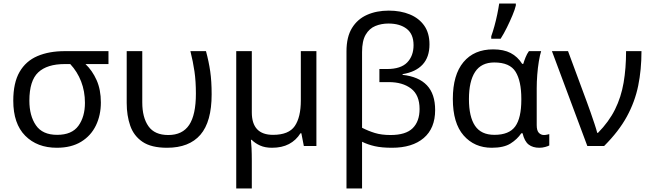

<svg xmlns="http://www.w3.org/2000/svg" viewBox="-20 -825 3686 1085"><path d="M550 -246Q550 -174 522 -116Q494 -58 438.5 -24Q383 10 301 10Q190 10 122.5 -58Q55 -126 55 -256Q55 -357 90.5 -418.5Q126 -480 191.5 -508Q257 -536 346 -536H593V-463H463Q502 -426 526 -372Q550 -318 550 -246ZM146 -256Q146 -171 183 -117Q220 -63 303 -63Q386 -63 423 -114Q460 -165 460 -244Q460 -309 438.5 -364.5Q417 -420 377 -463H346Q246 -463 196 -416Q146 -369 146 -256Z M924 10Q835 10 785.5 -23.5Q736 -57 716 -114.5Q696 -172 696 -243V-536H784V-246Q784 -161 819 -111.5Q854 -62 931 -62Q1011 -62 1049 -119Q1087 -176 1087 -296Q1087 -366 1079 -421Q1071 -476 1056 -536H1144Q1160 -477 1168 -421.5Q1176 -366 1176 -292Q1176 -137 1112.5 -63.5Q1049 10 924 10Z M1768 -536V0H1697L1683 -72H1678Q1653 -32 1613 -11Q1573 10 1517 10Q1478 10 1450 -2.5Q1422 -15 1402 -35H1398Q1400 -17 1401.5 13Q1403 43 1403 84V240H1315V-536H1403V-190Q1403 -63 1523 -63Q1612 -63 1646 -113Q1680 -163 1680 -257V-536Z M2177 -765Q2244 -765 2296 -743.5Q2348 -722 2377.5 -680Q2407 -638 2407 -574Q2407 -502 2368 -460Q2329 -418 2255 -406V-402Q2346 -392 2392.5 -343Q2439 -294 2439 -203Q2439 -100 2374.5 -45Q2310 10 2195 10Q2137 10 2097.5 1Q2058 -8 2026 -24V240H1938V-535Q1938 -616 1969 -666.5Q2000 -717 2054 -741Q2108 -765 2177 -765ZM2175 -692Q2135 -692 2101 -678Q2067 -664 2046.5 -629Q2026 -594 2026 -531V-103Q2061 -85 2098.5 -73.5Q2136 -62 2187 -62Q2273 -62 2312 -100.5Q2351 -139 2351 -209Q2351 -288 2303 -324.5Q2255 -361 2177 -361H2124V-435H2167Q2245 -435 2281 -472Q2317 -509 2317 -570Q2317 -632 2278.5 -662Q2240 -692 2175 -692Z M2759 10Q2661 10 2600 -59.5Q2539 -129 2539 -266Q2539 -402 2599 -474Q2659 -546 2767 -546Q2826 -546 2865.5 -525.5Q2905 -505 2931 -464H2937Q2942 -481 2950 -501Q2958 -521 2969 -536H3038Q3031 -514 3025 -478Q3019 -442 3016 -402Q3013 -362 3013 -326V-118Q3013 -87 3025 -74.5Q3037 -62 3054 -62Q3062 -62 3071 -64Q3080 -66 3084 -67V-3Q3077 1 3061 5.5Q3045 10 3028 10Q2991 10 2967.5 -8Q2944 -26 2933 -72H2926Q2903 -38 2865 -14Q2827 10 2759 10ZM2774 -63Q2857 -63 2891.5 -110.5Q2926 -158 2926 -261V-267Q2926 -367 2893.5 -419.5Q2861 -472 2773 -472Q2700 -472 2665 -419Q2630 -366 2630 -265Q2630 -165 2664.5 -114Q2699 -63 2774 -63ZM2756 -606V-620Q2765 -645 2774 -677.5Q2783 -710 2790 -744Q2797 -778 2801 -805H2895V-794Q2890 -772 2876 -738.5Q2862 -705 2844.5 -669.5Q2827 -634 2809 -606Z M3099 -536H3190L3297 -247Q3306 -223 3317.5 -190Q3329 -157 3339.5 -125.5Q3350 -94 3355 -74H3359Q3421 -137 3455.5 -206.5Q3490 -276 3504 -357.5Q3518 -439 3518 -536H3605Q3605 -431 3586.5 -340.5Q3568 -250 3522.5 -166.5Q3477 -83 3394 0H3299Z"/></svg>

Font: Noto IKEA Latin
Style: Regular
Weight: 400
Designer: Monotype Design Team
Foundry: Monotype Imaging Inc.
Version: Version 1.0